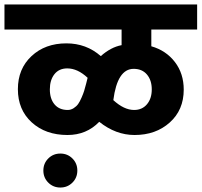

<svg xmlns="http://www.w3.org/2000/svg" viewBox="-50 -691 902 859"><path d="M166 18Q188 -4 220 -4Q252 -4 274 18Q296 40 296 72Q296 104 274 126Q252 148 220 148Q188 148 166 126Q144 104 144 72Q144 40 166 18ZM550 -199Q586 -199 607.5 -224.5Q629 -250 629 -291Q629 -332 607.5 -357.5Q586 -383 548 -383Q475 -383 457 -243Q505 -199 550 -199ZM253 -199Q267 -199 279.5 -207Q292 -215 299.5 -225.5Q307 -236 315 -254.5Q323 -273 326.5 -284.5Q330 -296 335.5 -317Q341 -338 342 -343Q297 -385 251 -385Q214 -385 193.5 -359Q173 -333 173 -291Q173 -249 194 -224Q215 -199 253 -199ZM832 -559H627V-484Q693 -465 732.5 -413.5Q772 -362 772 -290Q772 -199 709.5 -143Q647 -87 552 -87Q468 -87 394 -146Q337 -87 252 -87Q154 -87 92 -143.5Q30 -200 30 -292Q30 -383 91 -440Q152 -497 247 -497Q336 -497 401 -440Q446 -480 494 -489V-559H-30V-671H832Z"/></svg>

Font: Hind Bold
Style: Regular
Weight: 700
Designer: Manushi Parikh, Satya Rajpurohit
Foundry: Indian Type Foundry
Version: Version 1.201;PS 1.0;hotconv 1.0.78;makeotf.lib2.5.61930; tt